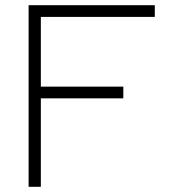

<svg xmlns="http://www.w3.org/2000/svg" viewBox="-20 -718 690 738"><path d="M90 0V-698H575V-653H137V-385H454V-340H137V0Z"/></svg>

Font: Azeret Mono Thin Thin
Style: Regular
Weight: 250
Version: Version 1.002